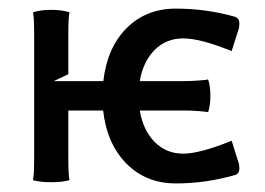

<svg xmlns="http://www.w3.org/2000/svg" viewBox="-20 -425 620 450"><path d="M60.1 -58.1V-341.8Q60.1 -387.2 57.1 -396Q74.7 -401.9 100.1 -401.9Q125.5 -401.9 143.1 -396Q140.1 -387.2 140.1 -341.8V-251L106 -234.9H222.2Q231 -313 276.6 -358.9Q322.3 -404.8 392.1 -404.8Q462.9 -404.8 528.8 -386.2Q541 -383.3 541 -370.1Q541 -360.4 538.1 -353L522.9 -305.2Q450.2 -335 409.2 -335Q369.6 -335 342.5 -307.9Q315.4 -280.8 307.6 -234.9H413.1Q426.8 -234.9 446 -236.3Q465.3 -237.8 467.8 -238.8Q473.1 -222.7 473.1 -200.2Q473.1 -178.2 467.8 -162.1Q465.3 -163.1 446 -164.6Q426.8 -166 413.1 -166H307.6Q315.4 -119.6 342.5 -92.3Q369.6 -64.9 409.2 -64.9Q448.7 -64.9 522.9 -95.2L538.1 -46.9Q541 -39.6 541 -29.8Q541 -17.1 528.8 -14.2Q460.9 4.9 392.1 4.9Q322.3 4.9 276.4 -41.5Q230.5 -87.9 221.7 -166H140.1V-58.1Q140.1 -11.7 143.1 -2.9Q128.4 2 100.1 2Q71.8 2 57.1 -2.9Q60.1 -11.7 60.1 -58.1Z"/></svg>

Font: Nikodecs
Style: Medium
Weight: 500
Version: Version 0.29